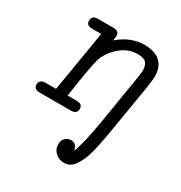

<svg xmlns="http://www.w3.org/2000/svg" viewBox="-157 -549 840 890"><g transform="rotate(30 262.5 -104.5)"><path d="M19 -26Q19 -35 25.5 -43.5Q32 -52 50 -53H108L162 -378H113Q82 -378 82 -403Q82 -431 114 -431H196Q228 -431 228 -406Q228 -402 227.5 -398Q227 -394 226 -388.5Q225 -383 225 -380Q289 -435 362 -435H363Q476 -433 476 -329Q476 -315 469 -268L424 2Q418 36 414 57Q410 78 402.5 108Q395 138 387 156Q379 174 368 191.5Q357 209 342.5 217.5Q328 226 310 226Q284 226 264.5 208.5Q245 191 245 164Q245 140 259 129Q273 118 287 118Q318 118 324 154Q344 106 366 -23L408 -279Q414 -315 414 -328Q414 -354 401.5 -368Q389 -382 357 -382Q305 -382 263.5 -346Q222 -310 207 -264Q194 -220 170 -53H219Q250 -53 250 -27Q250 0 217 0H52Q19 0 19 -26Z"/></g></svg>

Font: CMU Typewriter Text
Style: LightOblique
Weight: 200
Italic angle: -9.46001°
Version: Version 0.7.0